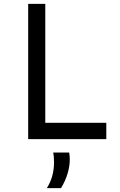

<svg xmlns="http://www.w3.org/2000/svg" viewBox="-20 -716 620 988"><path d="M125 -696H213V-84H527V0H125ZM336 69Q339 86 339 105Q339 140 327.5 178Q316 216 294 252H221Q258 194 258 119Q258 89 254 69Z"/></svg>

Font: AmikoRegular
Style: Regular
Weight: 400
Designer: Pablo Impallari, Rodrigo Fuenzalida, Andres Torresi
Foundry: Impallari Type
Version: Version 1.000; ttfautohint (v1.3)